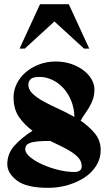

<svg xmlns="http://www.w3.org/2000/svg" viewBox="-20 -888 513 921"><path d="M463 -168Q463 -128 442.5 -94.5Q422 -61 387 -37.5Q352 -14 306.5 -0.5Q261 13 212 13Q106 13 60.5 -22.5Q15 -58 15 -100Q15 -151 49 -189Q83 -227 136 -261Q97 -289 71 -327Q45 -365 45 -421Q45 -455 60.5 -486.5Q76 -518 103.5 -541.5Q131 -565 168 -579Q205 -593 247 -593Q287 -593 321 -581.5Q355 -570 380 -551Q405 -532 419 -508Q433 -484 433 -459Q433 -433 426 -412.5Q419 -392 408.5 -374.5Q398 -357 387 -341.5Q376 -326 367 -309Q407 -282 435 -248Q463 -214 463 -168ZM116 -481Q116 -458 136.5 -438.5Q157 -419 189 -401.5Q221 -384 260.5 -366Q300 -348 337 -327Q336 -370 321 -406Q306 -442 282.5 -467Q259 -492 229.5 -505.5Q200 -519 171 -519Q137 -519 126.5 -508Q116 -497 116 -481ZM101 -172Q101 -154 124.5 -134.5Q148 -115 183.5 -99Q219 -83 260 -73Q301 -63 336 -63Q354 -63 363 -70Q372 -77 372 -90Q372 -111 359.5 -127Q347 -143 326 -157Q305 -171 277.5 -184.5Q250 -198 221 -212Q182 -212 158.5 -209.5Q135 -207 122 -201.5Q109 -196 105 -188.5Q101 -181 101 -172ZM99 -655H74L172 -868H310L408 -655H383L241 -785Z"/></svg>

Font: Trickster
Style: Regular
Weight: 400
Designer: Jean-Baptiste Morizot
Foundry: Jean-Baptiste Morizot
Version: Version 2.000;PS 2.0;hotconv 1.0.88;makeotf.lib2.5.647800